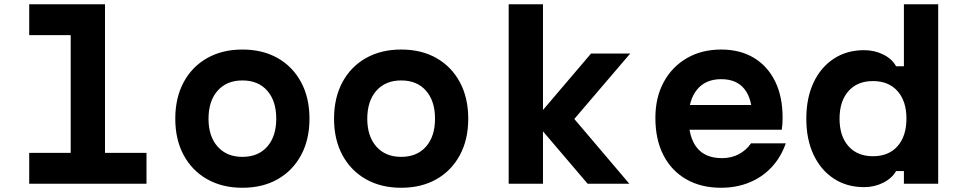

<svg xmlns="http://www.w3.org/2000/svg" viewBox="-20 -868 4540 907"><path d="M118 -848H476V-146H672V0H118V-146H314V-702H118Z M1125 19Q1030 19 958.5 -21.5Q887 -62 847.5 -135.5Q808 -209 808 -307Q808 -406 847.5 -479.5Q887 -553 958.5 -593.5Q1030 -634 1125 -634Q1221 -634 1292 -593.5Q1363 -553 1402.5 -479.5Q1442 -406 1442 -307Q1442 -209 1402.5 -135.5Q1363 -62 1292 -21.5Q1221 19 1125 19ZM1125 -127Q1200 -127 1242.5 -175.5Q1285 -224 1285 -307Q1285 -391 1242.5 -439.5Q1200 -488 1125 -488Q1051 -488 1008 -439.5Q965 -391 965 -307Q965 -224 1008 -175.5Q1051 -127 1125 -127Z M1875 19Q1780 19 1708.5 -21.5Q1637 -62 1597.5 -135.5Q1558 -209 1558 -307Q1558 -406 1597.5 -479.5Q1637 -553 1708.5 -593.5Q1780 -634 1875 -634Q1971 -634 2042 -593.5Q2113 -553 2152.5 -479.5Q2192 -406 2192 -307Q2192 -209 2152.5 -135.5Q2113 -62 2042 -21.5Q1971 19 1875 19ZM1875 -127Q1950 -127 1992.5 -175.5Q2035 -224 2035 -307Q2035 -391 1992.5 -439.5Q1950 -488 1875 -488Q1801 -488 1758 -439.5Q1715 -391 1715 -307Q1715 -224 1758 -175.5Q1801 -127 1875 -127Z M2756 0 2502 -298 2772 -615H2957L2693 -306L2953 0ZM2383 0V-848H2545V0Z M3207 -372H3584L3534 -311Q3534 -400 3497 -447Q3460 -494 3387 -494Q3313 -494 3273 -445Q3233 -396 3233 -311Q3233 -220 3272 -170.5Q3311 -121 3391 -121Q3435 -121 3470 -139.5Q3505 -158 3528 -191H3692Q3669 -125 3625 -78Q3581 -31 3520 -6Q3459 19 3386 19Q3292 19 3222 -21Q3152 -61 3114 -135Q3076 -209 3076 -311Q3076 -408 3115.5 -480.5Q3155 -553 3225 -593.5Q3295 -634 3387 -634Q3476 -634 3541 -595Q3606 -556 3641.5 -484Q3677 -412 3677 -311Q3677 -297 3676 -282Q3675 -267 3673 -255H3207Z M4062 16Q3980 16 3918.5 -24.5Q3857 -65 3823 -137.5Q3789 -210 3789 -307Q3789 -405 3823 -477.5Q3857 -550 3918.5 -590.5Q3980 -631 4062 -631Q4111 -631 4152.5 -610.5Q4194 -590 4213 -555H4250V-848H4412V0H4250V-60H4213Q4194 -26 4152.5 -5Q4111 16 4062 16ZM4104 -130Q4178 -130 4220 -177.5Q4262 -225 4262 -308Q4262 -390 4220 -437.5Q4178 -485 4104 -485Q4030 -485 3988 -437.5Q3946 -390 3946 -307Q3946 -225 3988 -177.5Q4030 -130 4104 -130Z"/></svg>

Font: Martian Mono SemiExpanded
Style: Bold
Weight: 700
Width: 6
Designer: Roman Shamin
Foundry: Evil Martians
Version: Version 1.000